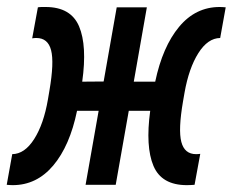

<svg xmlns="http://www.w3.org/2000/svg" viewBox="-46 -539 679 560"><path d="M-8.8 1Q-13.2 1 -17.6 0.7Q-22 0.5 -26.4 0L-10.3 -89.4Q25.9 -89.8 53.7 -133.5Q81.5 -177.2 93.8 -249L98.1 -274.4Q112.3 -356.9 103 -392.6Q93.8 -428.2 60.1 -428.2Q57.1 -428.2 54.2 -428Q51.3 -427.7 47.9 -427.2L64.5 -517.6Q70.3 -518.6 75.9 -518.6Q81.5 -518.6 86.9 -518.6Q160.6 -518.6 184.6 -462.2Q208.5 -405.8 193.8 -300.8L256.3 -301.3L294.4 -517.6H382.3L344.2 -300.8H406.7Q428.2 -402.8 476.3 -460.7Q524.4 -518.6 594.7 -518.6Q599.1 -518.6 603.5 -518.3Q607.9 -518.1 612.3 -517.6L596.2 -428.2Q560.1 -427.7 532.5 -384Q504.9 -340.3 492.2 -268.6L487.8 -243.2Q473.6 -160.6 482.9 -125Q492.2 -89.4 525.9 -89.4Q528.8 -89.4 531.7 -89.6Q534.7 -89.8 538.1 -90.3L521.5 0Q515.6 0.5 510 0.7Q504.4 1 499 1Q425.3 1 401.6 -55.2Q377.9 -111.3 392.1 -215.8H329.6L291.5 0H203.6L241.7 -215.8H178.7Q157.7 -113.8 109.4 -56.4Q61 1 -8.8 1Z"/></svg>

Font: Cascadia Code NF
Style: Italic
Weight: 400
Italic angle: -10°
Monospace: yes
Designer: Aaron Bell
Foundry: Saja Typeworks
Version: Version 2404.023; ttfautohint (v1.8.4)